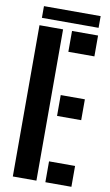

<svg xmlns="http://www.w3.org/2000/svg" viewBox="-99 -951 573 1000"><g transform="rotate(10 188.0 -451.0)"><path d="M43.9 0V-800H168.7V0ZM216 0V-110.3H353.7V0ZM216 -350.6V-460.9H343.7V-350.6ZM216 -689.7V-800H353.7V-689.7ZM49.6 -901.9H349.4V-840H49.6Z"/></g></svg>

Font: Big Shoulders Stencil Thin
Style: Regular
Weight: 100
Designer: Patric King
Foundry: XO Type Co
Version: Version 2.001